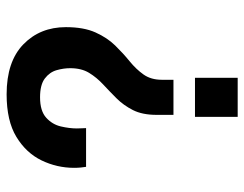

<svg xmlns="http://www.w3.org/2000/svg" viewBox="-99 -467 738 580"><g transform="rotate(90 270.0 -177.0)"><path d="M215 -397V-526H333V-397ZM265 172Q166 172 114 121.5Q62 71 62 -7Q62 -61 78 -96.5Q94 -132 117.5 -156Q141 -180 165 -199.5Q189 -219 205 -241.5Q221 -264 221 -297V-332H327V-281Q327 -238 312.5 -209.5Q298 -181 277 -160Q256 -139 235 -119.5Q214 -100 200 -77Q186 -54 186 -20Q186 0 192 21Q198 42 217 56.5Q236 71 274 71Q315 71 335.5 52.5Q356 34 362 8Q368 -18 368 -40Q368 -49 367.5 -56Q367 -63 367 -68H484Q485 -62 486 -52.5Q487 -43 487 -32Q487 20 464.5 66.5Q442 113 393.5 142.5Q345 172 265 172Z"/></g></svg>

Font: Archivo SemiCondensed SemiBold
Style: Regular
Weight: 600
Width: 4
Designer: Hector Gatti
Foundry: Omnibus-Type
Version: Version 2.001; ttfautohint (v1.8.3)